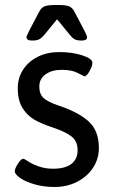

<svg xmlns="http://www.w3.org/2000/svg" viewBox="-20 -738 453 767"><path d="M39 -54Q39 -64 51.5 -84Q64 -104 74 -104Q76 -104 93 -93Q110 -82 135.5 -73Q161 -64 192 -64Q240 -64 265 -83Q290 -102 290 -138Q290 -174 265.5 -193Q241 -212 190 -229Q147 -243 118 -259.5Q89 -276 70 -306.5Q51 -337 51 -385Q51 -427 72.5 -460Q94 -493 131.5 -511.5Q169 -530 217 -530Q268 -530 308.5 -517Q349 -504 349 -487Q349 -474 337.5 -453.5Q326 -433 317 -433Q314 -434 290.5 -446.5Q267 -459 226 -459Q187 -459 162 -441Q137 -423 137 -392Q137 -363 153.5 -347Q170 -331 215 -316Q293 -290 334 -253Q375 -216 375 -147Q375 -103 351.5 -67.5Q328 -32 287.5 -11.5Q247 9 198 9Q155 9 118.5 -1.5Q82 -12 60.5 -27Q39 -42 39 -54ZM86 -589Q86 -594 97 -616L137 -692Q144 -706 156.5 -712Q169 -718 199 -718H215Q245 -718 257.5 -712Q270 -706 277 -692L317 -616Q328 -594 328 -589Q328 -576 306 -576Q289 -576 279.5 -580.5Q270 -585 258 -600L208 -661L158 -600Q145 -585 135.5 -580.5Q126 -576 108 -576Q86 -576 86 -589Z"/></svg>

Font: Asap-Regular
Style: Regular
Weight: 400
Designer: Pablo Cosgaya
Foundry: Omnibus-Type
Version: Version 2.000; ttfautohint (v1.8)